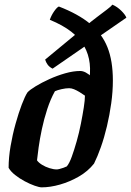

<svg xmlns="http://www.w3.org/2000/svg" viewBox="-20 -805 563 825"><path d="M159 0Q149 0 129 -7Q109 -14 86.5 -26Q64 -38 45 -53Q26 -68 17 -84Q17 -128 25.5 -177.5Q34 -227 47 -273.5Q60 -320 73.5 -355.5Q87 -391 98 -408Q108 -419 133.5 -434.5Q159 -450 192 -465Q225 -480 260 -490Q295 -500 325 -500Q336 -500 348.5 -493.5Q361 -487 373 -475Q385 -463 391 -446L361 -445Q370 -492 365.5 -532Q361 -572 342 -606Q323 -640 286.5 -668.5Q250 -697 194 -720Q201 -740 213 -757Q225 -774 233 -777Q316 -745 367 -703Q418 -661 441.5 -602.5Q465 -544 465 -459Q465 -412 458 -361.5Q451 -311 439.5 -262.5Q428 -214 413.5 -173Q399 -132 384 -102Q358 -69 319 -46.5Q280 -24 238 -12Q196 0 159 0ZM224 -77Q228 -77 236 -79Q244 -81 252.5 -84Q261 -87 267 -90Q278 -103 288.5 -132Q299 -161 309.5 -198Q320 -235 327.5 -273Q335 -311 340 -343Q345 -375 345 -394Q334 -402 321.5 -409.5Q309 -417 298 -421.5Q287 -426 277 -426Q263 -426 245 -422Q227 -418 216 -413Q197 -379 183 -336Q169 -293 160 -250.5Q151 -208 146 -172Q141 -136 139 -116Q146 -106 160.5 -97Q175 -88 192.5 -82.5Q210 -77 224 -77ZM206 -510Q192 -517 184.5 -527.5Q177 -538 174 -549L347 -692Q372 -713 396.5 -731.5Q421 -750 439.5 -764Q458 -778 463 -785Q484 -776 501.5 -758.5Q519 -741 523 -729Z"/></svg>

Font: Texturina 12pt ExtraBold
Style: Italic
Weight: 800
Italic angle: -11°
Designer: Guillermo Torres Carreño
Foundry: Omnibus-Type
Version: Version 1.002